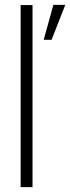

<svg xmlns="http://www.w3.org/2000/svg" viewBox="-20 -771 289 791"><path d="M65 0V-750H114V0ZM160 -607 200 -751H249L192.5 -607Z"/></svg>

Font: Urbanist ExtraLight
Style: Regular
Weight: 200
Designer: Corey Hu
Foundry: Corey Hu
Version: Version 1.330; ttfautohint (v1.8.4.7-5d5b)